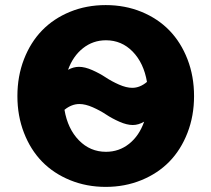

<svg xmlns="http://www.w3.org/2000/svg" viewBox="-20 -731 836 759"><path d="M48.8 -351.1Q48.8 -429.7 74.7 -496.6Q100.6 -563.5 146.2 -610.6Q191.9 -657.7 256.8 -684.3Q321.8 -710.9 397.9 -710.9Q474.1 -710.9 539.1 -684.3Q604 -657.7 649.7 -610.6Q695.3 -563.5 721.2 -496.6Q747.1 -429.7 747.1 -351.1Q747.1 -272.9 721.2 -206.1Q695.3 -139.2 649.7 -92.3Q604 -45.4 538.8 -18.8Q473.6 7.8 397.9 7.8Q322.3 7.8 257.1 -18.8Q191.9 -45.4 146.2 -92.3Q100.6 -139.2 74.7 -206.1Q48.8 -272.9 48.8 -351.1ZM398.9 -130.9Q450.7 -130.9 490.5 -162.6Q530.3 -194.3 549.8 -250Q527.3 -236.8 504.9 -236.8Q481.4 -236.8 452.1 -249.8Q422.9 -262.7 399.4 -278.3Q376 -293.9 346.7 -306.9Q317.4 -319.8 293.9 -319.8Q263.2 -319.8 234.9 -296.9Q247.6 -221.7 292 -176.3Q336.4 -130.9 398.9 -130.9ZM398.9 -571.8Q347.7 -571.8 308.1 -540.5Q268.6 -509.3 249 -455.1Q270.5 -466.8 292 -466.8Q315.4 -466.8 344.7 -453.9Q374 -440.9 397.5 -425.3Q420.9 -409.7 450.2 -396.7Q479.5 -383.8 502.9 -383.8Q533.2 -383.8 561 -407.2Q548.3 -481.9 504.6 -526.9Q460.9 -571.8 398.9 -571.8Z"/></svg>

Font: LT Superior Black
Style: Regular
Weight: 900
Designer: Daniel Lyons
Foundry: LyonsType
Version: Version 2.005